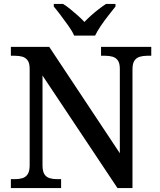

<svg xmlns="http://www.w3.org/2000/svg" viewBox="-20 -951 810 971"><path d="M35 0V-45H56Q77 -45 93.5 -50Q110 -55 120 -70Q130 -85 130 -115V-603Q130 -632 119.5 -646Q109 -660 92.5 -664.5Q76 -669 56 -669H35V-714H229L586 -176V-603Q586 -632 575.5 -646Q565 -660 548.5 -664.5Q532 -669 512 -669H491V-714H745V-669H724Q704 -669 687 -664Q670 -659 660 -644.5Q650 -630 650 -599V0H574L195 -569V-115Q195 -85 204.5 -70Q214 -55 231 -50Q248 -45 268 -45H289V0ZM355 -771Q345 -794 326 -820.5Q307 -847 287.5 -873Q268 -899 252 -918V-931H299Q317 -920 336 -904.5Q355 -889 373.5 -872.5Q392 -856 407 -840Q422 -856 440.5 -872.5Q459 -889 479 -904.5Q499 -920 516 -931H564V-918Q549 -899 528.5 -873Q508 -847 490 -820.5Q472 -794 461 -771Z"/></svg>

Font: Noto Serif Thai Medium
Style: Regular
Weight: 500
Version: Version 2.001